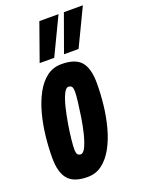

<svg xmlns="http://www.w3.org/2000/svg" viewBox="-150 -860 705 941"><g transform="rotate(-20 202.5 -389.5)"><path d="M140 10Q69 10 38.5 -25.5Q8 -61 8 -137Q8 -192 14.5 -250.5Q21 -309 35.5 -363Q50 -417 73.5 -460.5Q97 -504 130 -529Q163 -554 207 -554Q279 -554 309 -519Q339 -484 339 -407Q339 -352 332.5 -293.5Q326 -235 311.5 -181Q297 -127 273.5 -84Q250 -41 217 -15.5Q184 10 140 10ZM146 -106Q160 -106 172 -131.5Q184 -157 193.5 -195.5Q203 -234 209.5 -276Q216 -318 220 -352.5Q224 -387 224 -403Q224 -426 217.5 -432Q211 -438 201 -438Q188 -438 176 -413Q164 -388 154.5 -349Q145 -310 138 -268Q131 -226 127.5 -192Q124 -158 124 -142Q124 -119 130 -112.5Q136 -106 146 -106ZM236 -595 306 -789H405L312 -595ZM109 -595 178 -789H278L185 -595Z"/></g></svg>

Font: Georama ExtraCondensed
Style: Bold Italic
Weight: 700
Width: 2
Italic angle: -9°
Designer: Jean-Baptiste Levee
Foundry: Production Type
Version: Version 1.000